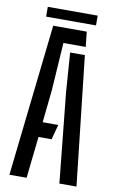

<svg xmlns="http://www.w3.org/2000/svg" viewBox="-98 -943 599 995"><g transform="rotate(10 202.0 -446.0)"><path d="M25.5 0 115 -800H291.5L300 -721H182.5L166 -469.5L148 -298H230L209 -219H140L116 0ZM288.5 0 240.5 -470.5 225.5 -678.5H303L378.5 0ZM70.5 -891.5H333V-840H70.5Z"/></g></svg>

Font: Big Shoulders Stencil Text Medium
Style: Regular
Weight: 500
Designer: Patric King
Foundry: XO Type Co
Version: Version 1.000